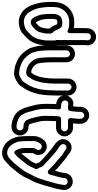

<svg xmlns="http://www.w3.org/2000/svg" viewBox="446 -1236 975 1910"><g transform="rotate(90 934.0 -281.5)"><path d="M196 -482H216C240 -482 259 -478 273 -471C273 -471 309 -449 309 -493V-632C309 -640 309 -649 310 -657L311 -668C315 -712 384 -706 380 -662L379 -652C378 -646 378 -638 378 -632V-381C378 -376 378 -371 377 -366C376 -356 382 -348 382 -338V-259C382 -234 374 -209 372 -191C371 -180 365 -170 362 -159C354 -133 337 -108 308 -83C301 -77 294 -70 287 -63C269 -45 249 -39 217 -33C182 -26 149 -35 116 -65C103 -77 87 -105 71 -144C61 -170 56 -197 53 -227C52 -240 49 -256 49 -270V-326C49 -419 112 -482 196 -482ZM-1 -326V-270C-1 -254 2 -237 3 -223C10 -148 44 -62 82 -28C125 10 174 27 226 17C236 15 243 14 247 13C276 8 303 -9 322 -28C328 -34 334 -39 340 -44C374 -73 399 -107 410 -145C412 -151 414 -156 416 -161C424 -180 421 -187 427 -211C431 -226 432 -242 432 -259V-338C432 -348 430 -356 427 -366C427 -370 428 -376 428 -381V-632C428 -636 428 -640 429 -646L430 -658C434 -706 397 -745 353 -749C305 -753 265 -715 261 -672L260 -661C259 -651 259 -641 259 -632V-528C246 -531 231 -532 216 -532H196C85 -532 -1 -446 -1 -326ZM127 -194C142 -150 153 -117 180 -104C205 -91 233 -107 246 -120C249 -123 255 -128 264 -136C280 -150 292 -164 298 -185C303 -201 313 -237 313 -259V-297C313 -304 310 -311 306 -315C288 -333 278 -349 274 -367C273 -372 270 -377 267 -380L260 -391C253 -403 238 -413 216 -413H196C154 -413 126 -385 120 -344L118 -329V-326V-270C118 -265 118 -260 119 -254C121 -240 123 -207 127 -194ZM168 -270V-324L170 -338C173 -360 178 -363 196 -363H216H219L225 -353C226 -352 226 -351 227 -350C233 -328 245 -307 263 -287V-259C263 -244 253 -209 250 -199C245 -182 219 -162 208 -152C207 -152 204 -152 201 -151C195 -158 186 -175 175 -208C172 -223 168 -256 168 -270Z M549 -456V-317C549 -224 553 -166 573 -134C604 -83 649 -54 705 -54C720 -54 725 -60 733 -65C737 -67 740 -71 742 -74C747 -81 752 -87 757 -96L768 -114C774 -123 778 -133 782 -146C794 -182 802 -209 806 -258L809 -284C811 -302 811 -325 811 -357V-470C811 -488 826 -505 845 -505C864 -505 880 -488 880 -470V-357C880 -334 879 -307 877 -278L875 -252C874 -242 873 -233 872 -223C865 -158 841 -99 816 -61C801 -38 790 -22 783 -17C747 10 720 19 701 16C658 10 655 12 604 -10C578 -21 551 -44 526 -78C521 -86 517 -92 511 -101C501 -116 497 -140 491 -159C485 -179 480 -234 480 -317V-456C480 -474 496 -490 515 -490C534 -490 549 -474 549 -456ZM430 -456V-317C430 -232 433 -176 443 -144C446 -133 449 -123 452 -112C458 -89 473 -65 485 -49C514 -8 548 20 585 36C618 50 641 59 660 61C673 62 684 64 694 65C733 71 773 54 813 23C829 11 841 -7 858 -34C892 -86 919 -163 925 -247L927 -274C929 -305 930 -332 930 -357V-470C930 -516 891 -555 845 -555C799 -555 761 -516 761 -470V-357C761 -326 760 -303 759 -288L756 -262C753 -229 749 -206 744 -190C740 -178 731 -149 725 -139L715 -122C708 -111 707 -111 702 -104C666 -105 639 -121 615 -160C608 -171 599 -226 599 -317V-456C599 -502 561 -540 515 -540C469 -540 430 -502 430 -456Z M1127 -631C1146 -631 1161 -614 1161 -596V-568L1154 -497C1153 -486 1158 -470 1179 -470H1251C1269 -470 1286 -454 1286 -435C1286 -416 1269 -401 1251 -401H1162C1149 -401 1138 -390 1137 -379C1134 -348 1132 -310 1132 -265V-235C1132 -211 1136 -185 1143 -157C1156 -109 1155 -99 1172 -64L1177 -55C1179 -50 1183 -47 1187 -44C1199 -35 1216 -27 1235 -27H1242C1260 -27 1277 -11 1277 8C1277 27 1260 42 1242 42H1235C1219 42 1199 38 1176 29C1146 18 1126 0 1113 -28C1109 -37 1104 -45 1101 -52C1096 -62 1087 -104 1083 -116C1070 -162 1063 -201 1063 -235V-265C1063 -315 1065 -351 1068 -372C1069 -382 1066 -401 1043 -401H1037C1003 -401 989 -411 982 -425C977 -434 977 -440 980 -450C986 -467 1001 -479 1026 -471C1029 -470 1032 -470 1034 -470H1059C1072 -470 1083 -481 1084 -492L1092 -564V-567V-596C1092 -614 1108 -631 1127 -631ZM1327 8C1327 -38 1288 -77 1242 -77H1235C1233 -77 1222 -80 1219 -82C1203 -115 1204 -124 1192 -170C1185 -194 1182 -216 1182 -235V-265C1182 -298 1183 -327 1185 -351H1251C1297 -351 1336 -389 1336 -435C1336 -481 1297 -520 1251 -520H1207L1211 -565V-567V-596C1211 -642 1172 -681 1126 -681C1080 -681 1042 -642 1042 -596V-568L1037 -520C1018 -525 994 -525 975 -515C941 -498 912 -449 937 -401C952 -372 980 -356 1015 -352C1013 -330 1013 -300 1013 -265V-235C1013 -195 1020 -150 1035 -101C1038 -93 1040 -81 1044 -67C1051 -40 1057 -30 1067 -8C1085 32 1117 60 1158 76C1185 86 1211 92 1235 92H1242C1288 92 1327 54 1327 8Z M1452 -126V-35C1452 -2 1464 29 1476 49C1476 49 1489 80 1515 54C1517 52 1523 47 1530 41C1542 31 1547 24 1557 12C1603 -43 1629 -77 1639 -101C1645 -117 1652 -131 1659 -143C1664 -152 1662 -164 1656 -171C1652 -175 1642 -198 1640 -205C1636 -219 1617 -234 1611 -239C1591 -256 1571 -279 1548 -298C1514 -325 1487 -356 1449 -376C1443 -379 1436 -386 1429 -392C1411 -407 1407 -429 1423 -445C1439 -461 1460 -458 1478 -440C1486 -432 1488 -433 1502 -425C1512 -419 1527 -408 1545 -392C1564 -376 1575 -366 1578 -363C1590 -352 1622 -328 1634 -314C1644 -303 1651 -297 1658 -291C1664 -286 1676 -269 1690 -269H1691C1702 -269 1712 -276 1715 -287C1726 -328 1744 -381 1750 -426L1751 -437C1757 -480 1825 -475 1819 -430L1818 -419C1813 -381 1798 -322 1774 -244C1758 -192 1745 -155 1734 -135C1721 -111 1710 -91 1703 -75C1692 -49 1666 -11 1626 36C1618 45 1611 54 1604 63C1594 76 1575 92 1564 103C1553 114 1537 129 1513 134C1465 144 1425 105 1405 65C1393 41 1388 25 1388 20C1386 -8 1383 -21 1383 -55V-128C1383 -148 1389 -167 1403 -186L1409 -195C1427 -220 1466 -210 1471 -181C1475 -158 1452 -145 1452 -126ZM1364 -419C1364 -394 1376 -374 1396 -355C1406 -346 1415 -337 1426 -331C1441 -323 1468 -301 1481 -289C1499 -273 1533 -246 1551 -228C1570 -208 1578 -204 1594 -186C1597 -177 1603 -162 1608 -153C1603 -143 1598 -132 1593 -120C1589 -110 1564 -75 1519 -21C1516 -18 1512 -11 1506 -5C1505 -14 1503 -30 1502 -37V-120L1506 -127C1535 -168 1519 -220 1485 -244C1443 -273 1391 -257 1367 -223L1361 -214C1343 -188 1333 -159 1333 -128V-55C1333 -21 1337 -4 1339 24C1341 42 1347 61 1360 87C1373 114 1390 137 1410 153C1459 192 1529 198 1575 160C1595 143 1599 137 1618 121C1637 105 1649 88 1665 69C1707 20 1735 -21 1750 -56C1756 -70 1764 -88 1777 -111C1792 -137 1806 -177 1822 -230C1846 -309 1862 -369 1868 -413L1869 -424C1874 -472 1838 -513 1795 -517C1747 -522 1706 -486 1701 -443L1700 -432C1697 -406 1686 -367 1678 -340C1665 -354 1652 -368 1635 -381C1603 -406 1613 -399 1577 -430C1551 -452 1534 -463 1512 -477C1495 -494 1472 -506 1447 -506C1400 -505 1363 -467 1364 -419Z"/></g></svg>

Font: AppleStorm
Style: XbdOut
Weight: 800
Foundry: Cannot Into Space Fonts
Version: Version 1.01